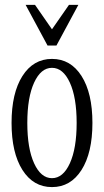

<svg xmlns="http://www.w3.org/2000/svg" viewBox="-20 -741 422 779"><path d="M297.9 -721.2 209 -556.2H172.9L84 -721.2H122.1L190.9 -622.1L259.8 -721.2ZM71 -432.6Q115.2 -502 190.9 -502Q266.6 -502 310.8 -432.6Q355 -363.3 355 -242.2Q355 -121.1 310.8 -51.5Q266.6 18.1 190.9 18.1Q115.2 18.1 71 -51.5Q26.9 -121.1 26.9 -242.2Q26.9 -363.3 71 -432.6ZM118.4 -78.4Q146 -18.1 190.9 -18.1Q235.8 -18.1 263.4 -78.4Q291 -138.7 291 -242.2Q291 -345.7 263.4 -405.8Q235.8 -465.8 190.9 -465.8Q146 -465.8 118.4 -405.8Q90.8 -345.7 90.8 -242.2Q90.8 -138.7 118.4 -78.4Z"/></svg>

Font: Margherita Light
Style: Regular
Weight: 300
Designer: James Puckett
Foundry: Dunwich Type Founders
Version: Version 1.008;hotconv 1.0.109;makeotfexe 2.5.65596